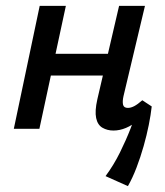

<svg xmlns="http://www.w3.org/2000/svg" viewBox="-20 -438 561 653"><path d="M366 6Q345 6 328.5 -3.5Q312 -13 307 -36.5Q302 -60 311 -100L385 -418H473L400 -111Q396 -93 398.5 -82Q401 -71 415 -71Q425 -71 436.5 -77Q448 -83 464 -97L496 -76Q474 -49 452 -30.5Q430 -12 408.5 -3Q387 6 366 6ZM27 0 115 -418H204L114 0ZM105 -181 121 -255H394L378 -181ZM415 195 339 161Q367 123 388 80.5Q409 38 424.5 -2Q440 -42 449 -72L496 -76Q493 -48 486 -13Q479 22 468.5 59Q458 96 444.5 131.5Q431 167 415 195Z"/></svg>

Font: Ysabeau Office SemiBold
Style: Italic
Weight: 600
Italic angle: -12°
Designer: Christian Thalmann (Catharsis Fonts)
Version: Version 2.001;gftools[0.9.30]; featfreeze: tnum,lnum,ss02